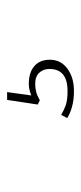

<svg xmlns="http://www.w3.org/2000/svg" viewBox="136 -186 228 540"><g transform="rotate(-90 250.0 84.0)"><path d="M264 178Q239 178 219.5 172.5Q200 167 188 159L197 142Q210 150 224.5 155Q239 160 264 160Q326 160 326 109Q326 92 315.5 80.5Q305 69 284 69Q273 69 262.5 71.5Q252 74 238 82L226 76L239 -10H261L251 62H242Q253 57 263 54Q273 51 284 51Q316 51 334 66.5Q352 82 352 110Q352 141 327 159.5Q302 178 264 178Z"/></g></svg>

Font: Rokkitt Thin
Style: Regular
Weight: 250
Version: Version 3.103